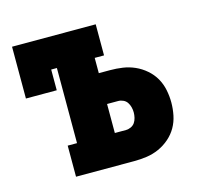

<svg xmlns="http://www.w3.org/2000/svg" viewBox="-83 -623 766 716"><g transform="rotate(-15 300.0 -265.0)"><path d="M126 0V-120H162V-410H140V-330H21V-530H344V-410H308V-351H351Q376 -351 400 -347.5Q424 -344 446.5 -334Q469 -324 488 -307.5Q507 -291 519 -270Q531 -249 536 -224.5Q541 -200 541 -176Q541 -151 536 -126.5Q531 -102 519 -81Q507 -60 488 -43.5Q469 -27 446.5 -17Q424 -7 400 -3.5Q376 0 351 0ZM308 -120H351Q361 -120 370.5 -124.5Q380 -129 385.5 -137Q391 -145 393.5 -155.5Q396 -166 396 -176Q396 -186 393.5 -196Q391 -206 385.5 -214.5Q380 -223 370.5 -227.5Q361 -232 351 -232H308Z"/></g></svg>

Font: Iosevka Curly Slab HvEx
Style: Regular
Weight: 900
Width: 7
Monospace: yes
Designer: Belleve Invis
Foundry: Belleve Invis
Version: Version 11.1.0; ttfautohint (v1.8.3)